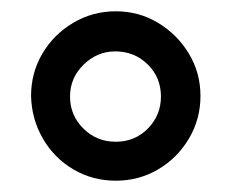

<svg xmlns="http://www.w3.org/2000/svg" viewBox="-20 -716 411 340"><path d="M185 -396Q144 -396 110 -416Q76 -436 56 -470.5Q36 -505 35 -546Q35 -587 55 -621Q75 -655 109.5 -675.5Q144 -696 185 -696Q226 -696 260 -675.5Q294 -655 314.5 -621Q335 -587 335 -546Q335 -505 314.5 -470.5Q294 -436 260 -416Q226 -396 185 -396ZM185 -465Q219 -465 242 -488.5Q265 -512 265 -545Q265 -579 241.5 -602Q218 -625 184 -625Q152 -625 128 -601.5Q104 -578 104 -545Q104 -512 127.5 -488.5Q151 -465 185 -465Z"/></svg>

Font: Chivo SemiBold
Style: Regular
Weight: 600
Designer: Hector Gatti
Foundry: Omnibus-Type
Version: Version 2.002